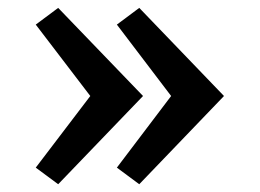

<svg xmlns="http://www.w3.org/2000/svg" viewBox="-20 -497 668 494"><path d="M129.7 -23 72 -65.7 212.3 -250 72 -433.7 129.7 -476.7 348 -250ZM338.3 -23 280.7 -65.7 420.3 -250 280.7 -433.7 338.3 -476.7 556.3 -250Z"/></svg>

Font: Epunda Slab Light
Style: Regular
Weight: 300
Designer: Simon Atzbach
Foundry: typofactur
Version: Version 1.102